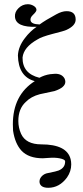

<svg xmlns="http://www.w3.org/2000/svg" viewBox="-20 -750 395 911"><path d="M339 -657Q339 -628 295 -608Q285 -603 229 -589Q176 -575 158 -563Q92 -526 87 -477Q86 -401 167 -381Q191 -394 218 -398Q236 -400 242 -400Q275 -400 287 -376Q290 -368 290 -362Q290 -335 239 -318L169 -303Q127 -292 102 -266Q67 -234 67 -176Q67 -144 80 -115Q103 -65 176 -65Q297 -65 315 5Q318 17 318 30Q318 63 298 92Q262 141 209 141Q174 141 168 118Q165 101 177 87.5Q189 74 208 71Q249 63 258 59Q290 46 289 15Q288 6 262 1Q241 -3 214 -1Q192 1 183 1Q116 1 82 -35Q51 -69 42 -130Q41 -139 41 -160Q41 -299 145 -365Q67 -386 65 -487Q67 -529 98 -569Q122 -601 154 -623Q55 -619 51 -670Q49 -693 68 -711.5Q87 -730 112 -730Q127 -730 140 -722Q153 -714 153 -703Q153 -695 137 -680Q122 -666 125 -653Q128 -635 168 -634Q195 -654 247 -682Q274 -697 296 -697Q339 -697 339 -657Z"/></svg>

Font: GFS Didot Classic
Style: Regular
Weight: 400
Designer: George D. Matthiopoulos
Foundry: George D. Matthiopoulos
Version: Version 1.000